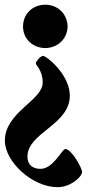

<svg xmlns="http://www.w3.org/2000/svg" viewBox="-46 -553 409 804"><path d="M134.2 -318.9C123.6 -318.9 103.7 -294.7 103.7 -287.6C103.7 -280.5 132.8 -258.5 132.8 -207.4C132.8 -132.1 -25.6 -83.8 -25.6 36.2C-25.6 123.9 88.8 230.8 195.3 230.8C250 230.8 297.6 187.5 297.6 166.9C297.6 150.9 253.9 71 227.3 71C213.8 71 177.6 154.1 123.6 154.1C92.7 154.1 68.9 138.8 68.9 103C68.9 2.1 245.7 -29.1 246.4 -152C246.8 -240.1 149.1 -318.9 134.2 -318.9ZM50.4 -441.8C50.8 -388.8 91.6 -352.6 143.5 -351.6C195.3 -352.6 235.4 -388.8 237.2 -441.8C235.4 -496.4 195.3 -533 143.5 -533.4C91.6 -533 50.8 -496.4 50.4 -441.8Z"/></svg>

Font: Margiela Serif
Style: Bold
Weight: 700
Designer: Andreas Faust, Stefan Endress
Version: Version 1.002;FEAKit 1.0